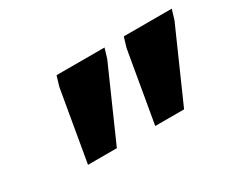

<svg xmlns="http://www.w3.org/2000/svg" viewBox="-62 -857 729 617"><g transform="rotate(-30 303.0 -548.0)"><path d="M121.5 -398 167 -661.5 178 -698H356L345 -661.5L228.5 -398ZM371 -398 416.5 -661.5 427.5 -698H605.5L594.5 -661.5L478 -398Z"/></g></svg>

Font: Newsreader 9pt ExtraBold
Style: Italic
Weight: 800
Italic angle: -17°
Designer: Hugues Gentile
Foundry: Production Type
Version: Version 1.003